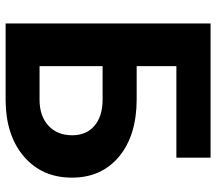

<svg xmlns="http://www.w3.org/2000/svg" viewBox="-62 -688 751 666"><g transform="rotate(90 313.0 -355.5)"><path d="M527.3 -592.3H210V-454.6H324.2Q449.7 -454.6 523.2 -393.8Q596.7 -333 596.7 -230Q596.7 -126.5 523.7 -63.7Q450.7 -1 329.6 0H62V-710.9H527.3ZM210 -336.4V-117.7H326.7Q382.8 -117.7 416.3 -148.4Q449.7 -179.2 449.7 -231Q449.7 -279.3 417.7 -307.4Q385.7 -335.4 330.1 -336.4Z"/></g></svg>

Font: Roboto-o
Style: o-Bold
Weight: 700
Designer: Google
Version: Version 2.134; 2016; ttfautohint (v1.6)